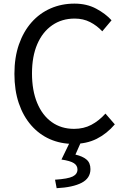

<svg xmlns="http://www.w3.org/2000/svg" viewBox="-20 -766 678 1040"><path d="M377.2 13.4Q308.7 13.4 250.5 -12.1Q192.4 -37.7 149.1 -87.1Q105.8 -136.5 81.9 -206.8Q58.1 -277 58.1 -366.2Q58.1 -454.9 82.6 -525.3Q107.2 -595.6 150.9 -645Q194.6 -694.4 254 -720.4Q313.4 -746.4 383.2 -746.4Q450.1 -746.4 501.2 -718.9Q552.3 -691.5 584.2 -656.1L533.9 -596.4Q505.3 -627.3 468.2 -646.3Q431.1 -665.4 384.4 -665.4Q315 -665.4 262.8 -629.3Q210.6 -593.3 181.9 -526.9Q153.3 -460.4 153.3 -368.5Q153.3 -276.2 181.2 -208.8Q209.1 -141.3 260.3 -104.7Q311.5 -68 381.2 -68Q433.5 -68 474.8 -89.9Q516.1 -111.7 551.2 -150.7L601.9 -92.3Q558.6 -41.6 503.8 -14.1Q449 13.4 377.2 13.4ZM286.9 253.4 278.1 207.4Q348.4 202.8 374 189.9Q399.6 177 399.6 152Q399.6 130.5 380.3 117.9Q361 105.2 312.9 98.2L361.9 -3.2H421.6L388.6 71.4Q427.1 80.2 448.5 98.1Q469.9 116 469.9 150.1Q469.9 199.1 422.5 224Q375.1 248.8 286.9 253.4Z"/></svg>

Font: Noto Sans TC Thin
Style: Regular
Weight: 100
Designer: Ryoko NISHIZUKA 西塚涼子 (kana, bopomofo & ideographs); Paul D. Hunt (Latin, Greek & Cyrillic); Sandoll Communications 산돌커뮤니
Foundry: Adobe
Version: Version 2.004-H2;hotconv 1.0.118;makeotfexe 2.5.65603